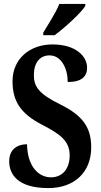

<svg xmlns="http://www.w3.org/2000/svg" viewBox="-20 -951 514 981"><path d="M201 -784V-771H259C313 -811 395 -886 416 -921V-931H283C266 -886 227 -829 201 -784ZM227 10C358 10 446 -69 446 -198C446 -300 403 -360 289 -417C178 -471 153 -509 153 -567C153 -631 184 -668 233 -668C294 -668 326 -600 326 -532C397 -532 425 -560 425 -605C425 -663 368 -724 248 -724C133 -724 44 -651 44 -536C44 -435 84 -371 196 -313C285 -267 336 -232 336 -157C336 -92 302 -45 240 -45C176 -45 120 -102 118 -214C70 -214 27 -189 27 -127C27 -59 72 10 227 10Z"/></svg>

Font: Noto Serif Bengali ExtraCondensed
Style: Regular
Weight: 400
Width: 2
Designer: Juan Bruce, Universal Thirst, Indian Type Foundry and the Monotype Design Team.
Foundry: Monotype Imaging Inc.
Version: Version 2.003